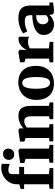

<svg xmlns="http://www.w3.org/2000/svg" viewBox="1080 -1957 888 3088"><g transform="rotate(-90 1524.0 -413.0)"><path d="M31 0V-59.5L104.5 -70V-469.5H29V-525L104.5 -546.5V-588Q104.5 -640.5 125.5 -685.5Q146.5 -730.5 183.5 -764.8Q220.5 -799 267.8 -818Q315 -837 366.5 -837Q394.5 -837 410.8 -833.8Q427 -830.5 433 -828L432.5 -697Q417 -709 390 -715.5Q363 -722 334.5 -722Q310.5 -722 295.8 -715.5Q281 -709 274.2 -693.8Q267.5 -678.5 267.5 -653V-548.5H383V-469.5H267.5V-69.5L364.5 -59.5V0ZM450.5 0V-59.5L512.5 -70V-445.5L446 -466V-533L644.5 -561.5H648.5L678 -540.5V-69.5L738.5 -59.5V0ZM582 -629Q540.5 -629 518.5 -655Q496.5 -681 496.5 -712Q496.5 -752 520.8 -780Q545 -808 592 -808H593Q635 -808 656.8 -783.2Q678.5 -758.5 678.5 -727Q678.5 -687.5 654.2 -658.2Q630 -629 583 -629Z M849 -70V-445.5L790.5 -465V-535L971.5 -561.5H977L1003.5 -540.5V-504L1002.5 -479Q1023 -499.5 1053.2 -518Q1083.5 -536.5 1120.8 -548.5Q1158 -560.5 1199.5 -560.5Q1257 -560.5 1293.8 -540Q1330.5 -519.5 1348 -473Q1365.5 -426.5 1365.5 -349.5V-69.5L1421 -59.5V0H1150.5V-59.5L1198 -69.5V-345.5Q1198 -390 1189.8 -416.8Q1181.5 -443.5 1164 -455.2Q1146.5 -467 1118 -467Q1096 -467 1077 -460.5Q1058 -454 1042.8 -444.5Q1027.5 -435 1016.5 -426.5V-70L1071.5 -59.5V0H794V-59.5Z M1461 -270.5Q1461 -345 1483.8 -400Q1506.5 -455 1545.8 -491.2Q1585 -527.5 1635.5 -545.2Q1686 -563 1742 -563Q1824.5 -563 1884 -530Q1943.5 -497 1976 -434.2Q2008.5 -371.5 2008.5 -281Q2008.5 -204.5 1985.8 -149.2Q1963 -94 1923.8 -58.5Q1884.5 -23 1833.8 -6Q1783 11 1727 11Q1665.5 11 1616.5 -7.5Q1567.5 -26 1532.8 -62Q1498 -98 1479.5 -150.5Q1461 -203 1461 -270.5ZM1737 -52.5Q1768.5 -52.5 1788.5 -75.2Q1808.5 -98 1818.8 -145.5Q1829 -193 1829 -268Q1829 -324.5 1824.2 -367.5Q1819.5 -410.5 1808.5 -439.8Q1797.5 -469 1779.5 -484Q1761.5 -499 1735 -499Q1704 -499 1683 -476.5Q1662 -454 1651.2 -406.5Q1640.5 -359 1640.5 -283.5Q1640.5 -227 1645.8 -183.8Q1651 -140.5 1662.5 -111.5Q1674 -82.5 1692.5 -67.5Q1711 -52.5 1737 -52.5Z M2065.5 0V-59L2125.5 -69V-445.5L2067 -465V-535L2233.5 -561.5H2239L2267.5 -540.5V-516.5L2264.5 -428.5H2268Q2272 -443.5 2286 -465.2Q2300 -487 2322.5 -508.8Q2345 -530.5 2374.5 -545Q2404 -559.5 2439 -559.5Q2452.5 -559.5 2462.2 -557.2Q2472 -555 2477.5 -552.5V-387.5Q2466.5 -396 2447.8 -401.2Q2429 -406.5 2398 -406.5Q2372.5 -406.5 2351.5 -401.8Q2330.5 -397 2315 -390Q2299.5 -383 2290 -376V-69.5L2395 -59V0Z M2670.5 11Q2625.5 11 2588 -8.8Q2550.5 -28.5 2528.2 -65.8Q2506 -103 2506 -156Q2506 -201.5 2530.5 -235.5Q2555 -269.5 2598.5 -292Q2642 -314.5 2699.8 -325.8Q2757.5 -337 2824 -337.5V-362.5Q2824 -395.5 2816 -416.5Q2808 -437.5 2787 -448Q2766 -458.5 2726 -458.5Q2670 -458.5 2628 -443.8Q2586 -429 2562.5 -419L2531 -484Q2544.5 -495.5 2578.8 -514Q2613 -532.5 2662.8 -547Q2712.5 -561.5 2773 -561.5Q2849.5 -561.5 2894.5 -539.2Q2939.5 -517 2959.5 -472.5Q2979.5 -428 2979.5 -360V-62.5L3028.5 -61.5V-4.5Q3017.5 -2.5 2994.5 1.2Q2971.5 5 2945 7.8Q2918.5 10.5 2896.5 10.5Q2858.5 10.5 2845 -0.2Q2831.5 -11 2831.5 -42V-68Q2819.5 -51 2797 -32.5Q2774.5 -14 2742.8 -1.5Q2711 11 2670.5 11ZM2749.5 -78.5Q2767 -78.5 2788.2 -88.5Q2809.5 -98.5 2824 -113.5V-276Q2770.5 -276 2738.2 -261.5Q2706 -247 2691.8 -223.8Q2677.5 -200.5 2677.5 -173Q2677.5 -143.5 2686.5 -122.5Q2695.5 -101.5 2711.8 -90Q2728 -78.5 2749.5 -78.5Z"/></g></svg>

Font: Merriweather 36pt Black
Style: Regular
Weight: 900
Version: Version 2.100